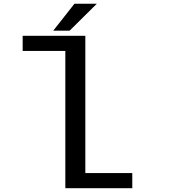

<svg xmlns="http://www.w3.org/2000/svg" viewBox="-20 -988 890 1008"><path d="M259.5 -827 371 -968.5H488.5L345.5 -827ZM428 -79.5H674.5V0H323V-720.5H99V-800H428Z"/></svg>

Font: League Mono Wide
Style: Regular
Weight: 400
Width: 8
Designer: Tyler Finck
Foundry: The League of Moveable Type / Tyler Finck
Version: Version 2.210